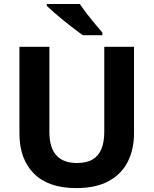

<svg xmlns="http://www.w3.org/2000/svg" viewBox="-20 -954 787 984"><path d="M666.8 -271.5Q666.8 -187.8 634.4 -124.3Q602 -60.8 536.2 -25.4Q470.4 10 370.5 10Q228.4 10 154 -64.3Q79.6 -138.7 79.6 -269.9V-714H233.1V-277.8Q233.1 -197.6 268.6 -158.1Q304.1 -118.6 374.3 -118.6Q424.1 -118.6 454.8 -136.9Q485.5 -155.3 500 -191Q514.4 -226.7 514.4 -278.8V-714H666.8ZM389.2 -933.6Q403.9 -911.6 424.6 -884.4Q445.4 -857.2 467.2 -831.5Q489.1 -805.8 504.7 -786.8V-773.6H404.2Q385.4 -787 359.8 -806.5Q334.3 -826 307.7 -847.5Q281.1 -869 257.8 -889.3Q234.6 -909.6 220.1 -923.6V-933.6Z"/></svg>

Font: Noto Sans Khmer UI
Style: Regular
Weight: 400
Designer: Danh Hong and the Monotype Design Team
Foundry: Monotype Imaging Inc.
Version: Version 2.002